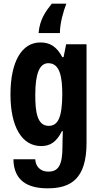

<svg xmlns="http://www.w3.org/2000/svg" viewBox="-20 -785 547 1045"><path d="M341 -765H262C229 -724 196 -679 190 -605H306C306 -658 325 -724 341 -765ZM239 240C366 240 451 188 451 -8V-544H340L326 -474H319C289 -531 252 -554 200 -554C98 -554 37 -449 37 -271C37 -95 99 10 204 10C252 10 287 -11 317 -71H322C321 -43 320 -15 320 13C320 113 298 149 244 149C193 149 173 114 172 82H53C55 199 131 240 239 240ZM245 -100C180 -100 172 -182 172 -269C172 -384 195 -441 243 -441C307 -441 319 -364 319 -270C318 -146 296 -100 245 -100Z"/></svg>

Font: Kathrein 77 Bold Condensed
Style: Regular
Weight: 700
Width: 3
Designer: Lazydogs Typefoundry, based on Open Sans by Ascender Corporation
Foundry: Lazydogs Typefoundry
Version: Version 1.003;PS 001.003;hotconv 1.0.88;makeotf.lib2.5.64775